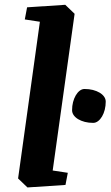

<svg xmlns="http://www.w3.org/2000/svg" viewBox="-20 -783 468 813"><path d="M94.7 -752 256.3 -762.7 295.9 -724.6 203.1 -61 267.1 -51.3 257.3 0 96.2 10.7 56.6 -27.3 148.9 -690.9 85 -700.7ZM285.2 -316.4Q285.2 -334.5 289.3 -350.6Q293.5 -366.7 300.8 -379.2Q308.1 -391.6 317.6 -398.9Q327.1 -406.2 337.9 -406.2Q356.9 -406.2 373.3 -402.1Q389.6 -397.9 401.9 -390.6Q414.1 -383.3 420.9 -373.5Q427.7 -363.8 427.7 -352.5Q427.7 -335 423.6 -318.6Q419.4 -302.2 412.1 -289.8Q404.8 -277.3 395 -270Q385.3 -262.7 374.5 -262.7Q355.5 -262.7 339.4 -266.8Q323.2 -271 311 -278.3Q298.8 -285.6 292 -295.4Q285.2 -305.2 285.2 -316.4Z"/></svg>

Font: Noticia Text
Style: Bold Italic
Weight: 700
Italic angle: -8°
Designer: JM Sole
Foundry: JM Sole
Version: Version 1.003